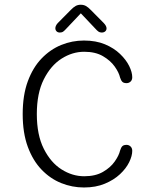

<svg xmlns="http://www.w3.org/2000/svg" viewBox="-20 -800 659 829"><path d="M342.5 9.5Q291.5 9.5 244.2 -9.5Q197 -28.5 159.5 -67.5Q122 -106.5 100 -166.2Q78 -226 78 -307.5Q78 -389 100 -448.8Q122 -508.5 159.5 -547.5Q197 -586.5 244.2 -605.8Q291.5 -625 342.5 -625Q394 -625 433 -608.8Q472 -592.5 498.2 -567.2Q524.5 -542 537.8 -515Q551 -488 551 -466.5Q551 -454.5 543.8 -447.8Q536.5 -441 526.5 -441Q514 -441 508.2 -446.8Q502.5 -452.5 498.5 -465Q493.5 -487 475.2 -512.8Q457 -538.5 424.5 -557.5Q392 -576.5 343.5 -576.5Q292.5 -576.5 245.8 -546.8Q199 -517 169 -457.2Q139 -397.5 139 -307.5Q139 -217.5 169 -157.8Q199 -98 245.8 -68.5Q292.5 -39 343.5 -39Q392 -39 424.5 -57.8Q457 -76.5 475.2 -102.5Q493.5 -128.5 498.5 -150Q502.5 -163 508.2 -168.8Q514 -174.5 526.5 -174.5Q536.5 -174.5 543.8 -167.5Q551 -160.5 551 -148.5Q551 -127 537.8 -99.8Q524.5 -72.5 498 -47.8Q471.5 -23 432.5 -6.8Q393.5 9.5 342.5 9.5ZM428 -700.5Q440 -688 440 -677.5Q440 -669.5 434.2 -664.5Q428.5 -659.5 419 -659.5Q410.5 -659.5 404.5 -664Q398.5 -668.5 390.5 -677.5L329 -742.5L267 -677Q259 -668 253.2 -663.8Q247.5 -659.5 238.5 -659.5Q229.5 -659.5 224.2 -664.8Q219 -670 219 -678.5Q219 -683 221.5 -688.8Q224 -694.5 229.5 -700.5L285.5 -757Q296.5 -768.5 306.2 -774Q316 -779.5 328.5 -779.5Q341.5 -779.5 351.2 -774Q361 -768.5 372 -757Z"/></svg>

Font: Sono ExtraLight Monospace Light
Style: Regular
Weight: 300
Version: Version 2.112